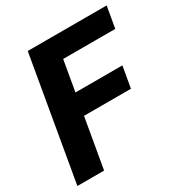

<svg xmlns="http://www.w3.org/2000/svg" viewBox="-166 -837 918 963"><g transform="rotate(-30 293.0 -355.5)"><path d="M284.2 -710.9 160.6 0H5.9L128.9 -710.9ZM503.9 -411.1 482.4 -288.1H167L188.5 -411.1ZM585.9 -710.9 564.5 -587.4H218.8L240.7 -710.9Z"/></g></svg>

Font: Roboto ExtraBold
Style: Italic
Weight: 800
Designer: Christian Robertson
Foundry: Google
Version: Version 3.009; 2024